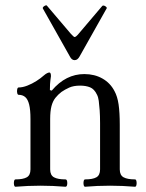

<svg xmlns="http://www.w3.org/2000/svg" viewBox="-20 -707 555 731"><path d="M39 4Q35 4 33.5 -3Q32 -10 33.5 -17Q35 -24 39 -24Q68 -24 82 -32Q96 -40 96 -62V-254Q96 -289 91 -309Q86 -329 76 -337.5Q66 -346 51 -346Q47 -346 45.5 -353Q44 -360 45.5 -367Q47 -374 51 -374Q66 -374 84 -381Q102 -388 118.5 -398.5Q135 -409 146 -419Q154 -426 159.5 -428.5Q165 -431 168 -431Q174 -431 174 -417Q173 -410 172 -402.5Q171 -395 170.5 -386.5Q170 -378 170 -364L177 -362Q204 -394 235 -409.5Q266 -425 301 -425Q340 -425 370 -408Q400 -391 416 -360Q427 -340 431.5 -309.5Q436 -279 436 -232V-62Q436 -40 450.5 -32Q465 -24 494 -24Q498 -24 499.5 -17Q501 -10 499.5 -3Q498 4 494 4Q470 2 446 1Q422 0 399 0Q375 0 351 1Q327 2 304 4Q300 4 298.5 -3Q297 -10 298.5 -17Q300 -24 304 -24Q333 -24 347 -32Q361 -40 361 -62V-173Q361 -210 361 -238Q361 -266 359.5 -287Q358 -308 356 -323Q354 -338 349 -347Q339 -368 323 -374.5Q307 -381 285 -381Q260 -381 243.5 -373.5Q227 -366 214 -357Q201 -347 191 -334.5Q181 -322 176 -303Q171 -284 171 -254V-62Q171 -40 185.5 -32Q200 -24 229 -24Q234 -24 235.5 -17Q237 -10 235.5 -3Q234 4 229 4Q205 2 181 1Q157 0 134 0Q110 0 86.5 1Q63 2 39 4ZM264 -478Q253 -478 246 -492L143 -675Q142 -678 145 -681Q148 -684 152.5 -686Q157 -688 159 -685L250 -578Q261 -566 264 -566Q269 -566 279 -578L369 -684Q372 -687 376.5 -685.5Q381 -684 384.5 -680.5Q388 -677 386 -675L283 -492Q279 -485 274.5 -481.5Q270 -478 264 -478Z"/></svg>

Font: Junicode VF
Style: Regular
Weight: 400
Designer: Peter S. Baker
Version: Version 2.213